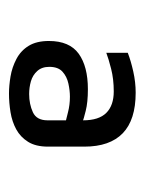

<svg xmlns="http://www.w3.org/2000/svg" viewBox="34 -750 329 438"><g transform="rotate(90 199.0 -530.5)"><path d="M193 -386Q175 -386 154 -389.5Q133 -393 114 -403Q95 -413 84 -431Q73 -449 73 -477Q73 -524 102 -545Q131 -566 183 -566Q213 -566 232.5 -561Q252 -556 254 -555Q254 -591 237 -608Q220 -625 188 -625Q160 -625 136.5 -619Q113 -613 100 -608V-657Q118 -664 142.5 -669.5Q167 -675 191 -675Q253 -675 283.5 -645.5Q314 -616 314 -558V-475Q314 -447 303 -429.5Q292 -412 274.5 -402.5Q257 -393 235.5 -389.5Q214 -386 193 -386ZM194 -432Q217 -432 235.5 -440.5Q254 -449 254 -474V-516Q253 -516 236 -520.5Q219 -525 200 -525Q186 -525 170 -521.5Q154 -518 143 -508Q132 -498 132 -478Q132 -461 141.5 -450.5Q151 -440 165 -436Q179 -432 194 -432Z"/></g></svg>

Font: Maven Pro Medium
Style: Regular
Weight: 500
Designer: Joe Prince
Foundry: Joe Prince
Version: Version 2.103